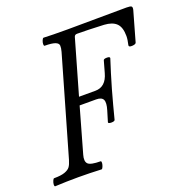

<svg xmlns="http://www.w3.org/2000/svg" viewBox="-123 -781 873 897"><g transform="rotate(-20 313.0 -332.5)"><path d="M1 2.9Q-2.9 1.5 -2.4 -6.8Q-2 -15.1 2 -24.7Q5.9 -34.2 9.8 -34.2Q43.9 -34.2 63 -41Q82 -47.9 89.8 -58.6Q97.7 -69.3 104 -90.8L244.1 -577.1Q249 -594.7 248.3 -606.7Q247.6 -618.7 231.2 -624.8Q214.8 -630.9 179.2 -630.9Q175.3 -632.3 175.5 -640.6Q175.8 -648.9 179.7 -658.4Q183.6 -668 188 -668Q227.1 -666 305.2 -666Q355.5 -666 452.6 -667Q549.8 -668 600.1 -668Q619.6 -668 624.3 -663.8Q628.9 -659.7 626 -647L584 -499Q581.5 -491.7 564.5 -490.7Q547.4 -489.7 547.9 -498Q547.9 -498.5 547.9 -499Q554.2 -525.4 554.2 -543Q554.2 -586.9 534.4 -606.2Q514.6 -625.5 474.1 -627.9Q390.1 -631.8 340.8 -631.8Q329.1 -631.8 326.2 -621.1L249 -352.1H330.1Q382.8 -352.1 399.9 -415L416 -472.2Q417.5 -479 432.9 -479.2Q448.2 -479.5 448.2 -472.2Q426.8 -406.7 405.8 -334Q384.8 -259.3 368.2 -193.8Q366.7 -187 349.1 -187Q334 -187.5 335 -193.8L351.1 -247.1Q361.8 -282.2 354.5 -297.6Q347.2 -313 319.8 -313H237.8L174.8 -90.8Q166 -60.1 178.7 -47.1Q191.4 -34.2 241.2 -34.2Q245.1 -32.7 244.4 -24.4Q243.7 -16.1 239.7 -6.6Q235.8 2.9 231.9 2.9Q173.3 0 117.2 0Q59.6 0 1 2.9Z"/></g></svg>

Font: Junicode SmCond
Style: Italic
Weight: 400
Width: 4
Italic angle: -11°
Designer: Peter S. Baker
Version: Version 2.206